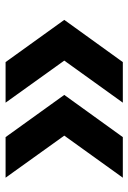

<svg xmlns="http://www.w3.org/2000/svg" viewBox="97 -636 470 705"><g transform="rotate(-90 332.5 -283.0)"><path d="M33 -67.5 187.5 -282.5 33 -498H182L337 -282.5L182 -67.5ZM308.5 -67.5 463 -282.5 308.5 -498H457.5L612.5 -282.5L457.5 -67.5Z"/></g></svg>

Font: Encode Sans SC Expanded SemiBold
Style: Regular
Weight: 600
Width: 7
Designer: Multiple Designers
Foundry: Impallari Type
Version: Version 3.002